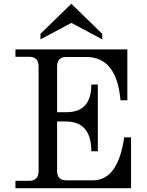

<svg xmlns="http://www.w3.org/2000/svg" viewBox="-20 -993 776 1013"><path d="M671.4 0H61.5V-39.1H134.3Q183.6 -39.1 183.6 -90.8V-641.6Q183.6 -693.4 134.3 -693.4H61.5V-732.4H651.9V-463.9H615.7Q596.2 -692.4 434.6 -692.4H330.1Q281.2 -692.4 281.2 -641.6V-400.9H330.1Q461.9 -400.9 461.9 -546.9H496.1V-194.8H461.9Q461.9 -350.1 330.1 -352.1H281.2V-90.8Q281.2 -41.5 330.1 -41.5H470.7Q602.5 -41.5 635.3 -268.6H671.4ZM519.5 -785.2 356.4 -872.1 193.4 -785.2V-814.5L356.4 -973.1L519.5 -814.5Z"/></svg>

Font: Munson
Style: Regular
Weight: 400
Designer: Paul James MIller
Foundry: High-Logic / Made with FontCreator
Version: Version 2.10;May 5, 2019;FontCreator 11.5.0.2430 64-bit